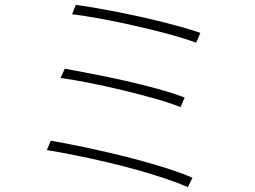

<svg xmlns="http://www.w3.org/2000/svg" viewBox="-20 -756 1040 783"><path d="M289 -736Q328 -731 379 -722Q430 -713 487 -701.5Q544 -690 601 -676.5Q658 -663 708.5 -649Q759 -635 797 -622L780 -582Q742 -596 692.5 -610Q643 -624 587 -637.5Q531 -651 474.5 -663Q418 -675 366.5 -684Q315 -693 274 -698ZM244 -476Q293 -467 357.5 -454.5Q422 -442 491 -426.5Q560 -411 623.5 -393.5Q687 -376 733 -358L716 -319Q672 -337 609.5 -354.5Q547 -372 478.5 -388.5Q410 -405 344.5 -418Q279 -431 227 -438ZM187 -182Q236 -174 296.5 -161.5Q357 -149 422 -134Q487 -119 550 -102Q613 -85 668.5 -67Q724 -49 765 -31L746 7Q707 -10 652 -28.5Q597 -47 534 -64.5Q471 -82 406 -97Q341 -112 280.5 -124Q220 -136 171 -144Z"/></svg>

Font: Noto Sans TC ExtraLight
Style: Regular
Weight: 250
Designer: Ryoko NISHIZUKA  (kana, bopomofo & ideographs); Paul D. Hunt (Latin, Greek & Cyrillic); Sandoll Communications , Soo-you
Foundry: Adobe
Version: Version 2.004-H2;hotconv 1.0.118;makeotfexe 2.5.65603